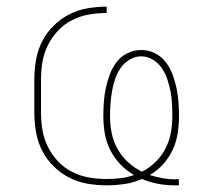

<svg xmlns="http://www.w3.org/2000/svg" viewBox="-20 -548 640 576"><path d="M504 8Q479 8 454.5 3.5Q430 -1 406 -11Q381 0 354 4Q327 8 300 8Q271 8 242 3Q213 -2 187 -15.5Q161 -29 140 -50Q119 -71 106 -97Q93 -123 88 -152Q83 -181 83 -210V-310Q83 -339 88 -368Q93 -397 106 -423Q119 -449 140 -470Q161 -491 187 -504.5Q213 -518 242 -523Q271 -528 300 -528V-509Q273 -509 247 -504.5Q221 -500 197 -488Q173 -476 154.5 -456.5Q136 -437 124 -413Q112 -389 107.5 -363Q103 -337 103 -310V-210Q103 -183 107.5 -157Q112 -131 124 -107Q136 -83 154.5 -63.5Q173 -44 197 -32Q221 -20 247 -15.5Q273 -11 300 -11Q321 -11 342 -13.5Q363 -16 382 -23Q359 -36 341 -55Q323 -74 311 -97.5Q299 -121 294.5 -147Q290 -173 290 -200Q290 -221 291.5 -242Q293 -263 297.5 -284Q302 -305 309.5 -325Q317 -345 330 -362Q343 -379 362.5 -388.5Q382 -398 404 -398Q425 -398 444.5 -388.5Q464 -379 477 -362Q490 -345 497.5 -325Q505 -305 509.5 -284Q514 -263 515.5 -242Q517 -221 517 -200Q517 -174 513 -148Q509 -122 498 -98.5Q487 -75 469.5 -55.5Q452 -36 429 -23Q448 -17 467 -13.5Q486 -10 505 -10Q508 -10 510.5 -10.5Q513 -11 516 -11L517 8ZM406 -33Q428 -44 446.5 -62Q465 -80 476.5 -102.5Q488 -125 492.5 -150Q497 -175 497 -200Q497 -218 496 -237Q495 -256 491.5 -274Q488 -292 482 -310Q476 -328 465.5 -343.5Q455 -359 438.5 -369Q422 -379 404 -379Q385 -379 368.5 -369Q352 -359 341.5 -343.5Q331 -328 325 -310Q319 -292 316 -274Q313 -256 311.5 -237Q310 -218 310 -200Q310 -174 315 -149Q320 -124 332.5 -101.5Q345 -79 364 -61.5Q383 -44 406 -33Z"/></svg>

Font: Iosevka HT Thin Extended
Style: Regular
Weight: 100
Width: 7
Monospace: yes
Designer: Belleve Invis
Foundry: Belleve Invis
Version: Version 32.3.0; ttfautohint (v1.8.4)